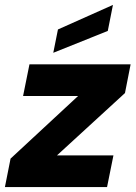

<svg xmlns="http://www.w3.org/2000/svg" viewBox="-33 -762 552 782"><path d="M476 -383 199 -129H429L403 0H-13L10 -116L285 -371H61L87 -500H499ZM427 -742 406 -636 184 -547 203 -642Z"/></svg>

Font: Albert Sans ExtraBold
Style: Italic
Weight: 800
Italic angle: -11.25°
Designer: Andreas Rasmussen
Foundry: a.Foundry
Version: Version 1.025